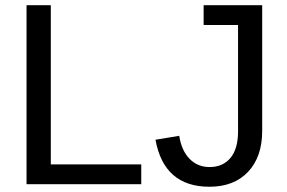

<svg xmlns="http://www.w3.org/2000/svg" viewBox="-20 -708 1102 738"><path d="M82 0V-688H175.3V-76.2H522.9V0ZM785.2 9.8Q610.4 9.8 577.6 -170.9L668.9 -186Q677.7 -129.4 708.5 -97.7Q739.3 -65.9 785.6 -65.9Q836.4 -65.9 865.7 -100.8Q895 -135.7 895 -203.1V-611.8H762.7V-688H987.8V-205.1Q987.8 -105 933.6 -47.6Q879.4 9.8 785.2 9.8Z"/></svg>

Font: Liberation Sans
Style: Regular
Weight: 400
Designer: Steve Matteson
Foundry: Ascender Corporation
Version: Version 2.00.1